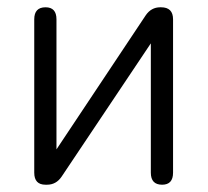

<svg xmlns="http://www.w3.org/2000/svg" viewBox="-20 -507 570 527"><path d="M105 0Q74 0 74 -33V-454Q74 -487 105 -487Q135 -487 135 -454V-97L380 -465Q395 -487 420 -487H422Q455 -487 455 -454V-33Q455 0 425 0Q394 0 394 -33V-388L149 -22Q134 0 109 0Z"/></svg>

Font: Shin Retro Maru Gothic Regular
Style: Regular
Weight: 400
Designer: Iose
Foundry: Typographish
Version: Version 1.002